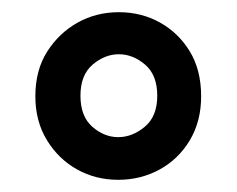

<svg xmlns="http://www.w3.org/2000/svg" viewBox="-20 -732 389 315"><path d="M174 -437Q137 -437 106.5 -454Q76 -471 57 -502Q38 -533 38 -574Q38 -617 57.5 -647.5Q77 -678 107.5 -695Q138 -712 175 -712Q212 -712 242.5 -695Q273 -678 291.5 -647.5Q310 -617 310 -574Q310 -533 291.5 -502Q273 -471 242 -454Q211 -437 174 -437ZM174 -507Q197 -507 217.5 -524Q238 -541 238 -575Q238 -609 218 -626Q198 -643 175 -643Q152 -643 132 -626Q112 -609 112 -575Q112 -541 131.5 -524Q151 -507 174 -507Z"/></svg>

Font: DM Sans 28pt Medium
Style: Regular
Weight: 500
Version: Version 4.004;gftools[0.9.30]